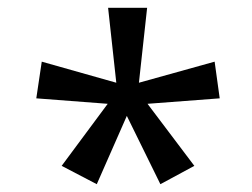

<svg xmlns="http://www.w3.org/2000/svg" viewBox="-20 -765 647 492"><path d="M138 -340 256 -499 73 -513 87 -607 278 -553 257 -745H357L336 -553L530 -607L543 -513L358 -499L478 -340L391 -293L305 -468L228 -293Z"/></svg>

Font: lkorean15
Style: Book
Weight: 400
Designer: Jelle Bosma - Monotype Design Team
Foundry: Monotype Imaging Inc.
Version: Version 2.003